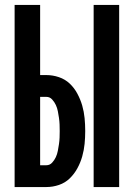

<svg xmlns="http://www.w3.org/2000/svg" viewBox="-20 -755 540 775"><path d="M358 0V-735H461V0ZM39 0V-735H142V-452H167Q193 -452 218 -443.5Q243 -435 261.5 -417.5Q280 -400 292.5 -376.5Q305 -353 312 -328.5Q319 -304 321.5 -278Q324 -252 324 -226Q324 -200 321.5 -174.5Q319 -149 312 -124Q305 -99 292.5 -76Q280 -53 261.5 -35Q243 -17 218 -8.5Q193 0 167 0ZM142 -88H167Q181 -88 190.5 -98.5Q200 -109 205.5 -121Q211 -133 213.5 -146.5Q216 -160 218 -173Q220 -186 220.5 -199.5Q221 -213 221 -226Q221 -239 220.5 -252.5Q220 -266 218 -279.5Q216 -293 213.5 -306Q211 -319 205.5 -331Q200 -343 190.5 -353.5Q181 -364 167 -364H142Z"/></svg>

Font: Iosevka SS04
Style: Bold
Weight: 700
Monospace: yes
Designer: Belleve Invis
Foundry: Belleve Invis
Version: Version 19.0.0; ttfautohint (v1.8.4)